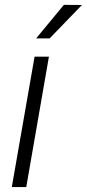

<svg xmlns="http://www.w3.org/2000/svg" viewBox="-20 -758 352 778"><path d="M86.4 0H27.8L120.1 -528.3H178.2ZM238.8 -738.3 312 -737.8 181.2 -602.5H126.5Z"/></svg>

Font: RobotoInd Light
Style: Italic
Weight: 300
Italic angle: -12°
Designer: Google
Version: Version 2.001151; 2014